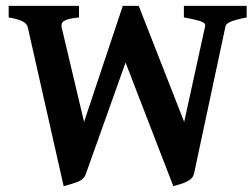

<svg xmlns="http://www.w3.org/2000/svg" viewBox="-20 -614 852 648"><path d="M812.5 -555.2Q771 -546.9 756.8 -540Q742.7 -533.2 741.2 -525.9L634.8 -27.8Q631.8 -14.2 618.7 -5.9Q605.5 2.4 590.1 7.1Q574.7 11.7 564.9 14.2L403.8 -402.8L270 -27.8Q263.7 -7.8 238.8 1Q213.9 9.8 194.8 14.2L73.7 -522Q71.3 -533.7 56.9 -541.5Q42.5 -549.3 9.3 -555.2V-594.2H246.6V-555.2Q216.3 -552.2 203.6 -546.9Q190.9 -541.5 188.7 -535.2Q186.5 -528.8 188 -522L263.7 -202.6L394.5 -594.2H448.2L601.6 -202.6L672.4 -525.9Q674.8 -537.1 653.6 -543.5Q632.3 -549.8 600.6 -555.2V-594.2H812.5Z"/></svg>

Font: Namdhinggo ExtraBold
Style: Regular
Weight: 800
Designer: Victor Gaultney
Foundry: SIL International
Version: Version 3.001